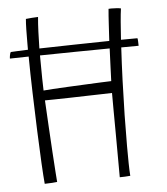

<svg xmlns="http://www.w3.org/2000/svg" viewBox="-49 -696 645 743"><g transform="rotate(-5 273.5 -325.0)"><path d="M95 1Q92.5 -25 89.5 -80.5Q86.5 -136 83.8 -207.5Q81 -279 78.8 -354.5Q76.5 -430 76 -495Q33 -494 3 -493.5Q3 -499 4.5 -507Q6 -515 8.5 -518.5Q16 -519 33.5 -519.8Q51 -520.5 75.5 -521.5Q75.5 -533 75.5 -544Q75.5 -575 76 -600Q76.5 -625 78 -641Q87 -642 101.5 -643.2Q116 -644.5 125.5 -644.5Q123 -618.5 121.8 -586.8Q120.5 -555 120 -522.5Q180.5 -524 254.8 -525.5Q329 -527 392 -528Q394 -561.5 395.8 -593.5Q397.5 -625.5 400 -652Q402 -652.5 410 -652.5Q419 -652.5 430.5 -651.8Q442 -651 448 -649.5Q445 -629 442.5 -598Q440 -567 437.5 -528.5Q478.5 -529 501.5 -529Q502.5 -526.5 503 -517.5Q503.5 -508.5 503.5 -499.5Q476 -499.5 436 -499Q432.5 -439.5 430 -371.8Q427.5 -304 426.2 -237.8Q425 -171.5 425 -116Q425 -79.5 425.5 -49.8Q426 -20 427.5 -1Q419 0 406.5 0.5Q394 1 386.5 1Q386.5 -28.5 386.2 -74.2Q386 -120 385.8 -169.8Q385.5 -219.5 385.2 -262Q385 -304.5 385 -326.5Q374.5 -326 348.5 -325.5Q322.5 -325 288.8 -324Q255 -323 221.2 -322.2Q187.5 -321.5 161.2 -321Q135 -320.5 124 -320.5Q126.5 -274.5 129.5 -221Q132.5 -167.5 135.5 -119Q138.5 -70.5 140.8 -38.2Q143 -6 143.5 -2Q139 -1.5 124 -0.2Q109 1 95 1ZM386 -372.5Q387 -397.5 388.2 -430.5Q389.5 -463.5 391 -499Q328 -498.5 255.8 -497.5Q183.5 -496.5 120 -495.5Q120 -445 120.8 -406Q121.5 -367 122 -359Q133 -360 159 -361.8Q185 -363.5 218.5 -365Q252 -366.5 285.5 -368.2Q319 -370 346 -371Q373 -372 386 -372.5Z"/></g></svg>

Font: Grandstander Thin
Style: Regular
Weight: 100
Designer: Tyler Finck
Foundry: Etcetera Type Co
Version: Version 1.200; ttfautohint (v1.8.3)